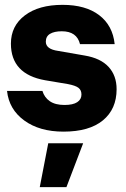

<svg xmlns="http://www.w3.org/2000/svg" viewBox="-20 -531 518 792"><path d="M9 -156H155Q163 -129 185.5 -113.5Q208 -98 246 -98Q281 -98 298.5 -109.5Q316 -121 316 -141Q316 -159 304 -168.5Q292 -178 261 -184L166 -200Q25 -225 25 -351Q25 -424 82.5 -467.5Q140 -511 238 -511Q333 -511 389 -468.5Q445 -426 453 -349H310Q297 -402 235 -402Q204 -402 186.5 -391.5Q169 -381 169 -359Q169 -328 220 -321L329 -302Q395 -291 428 -255Q461 -219 461 -163Q461 -81 404.5 -34.5Q348 12 242 12Q143 12 80 -34Q17 -80 9 -156ZM179 60H323L254 241H144Z"/></svg>

Font: CBA Beacon Sans Extra Bold
Style: Regular
Weight: 800
Designer: Wei Huang
Foundry: Wei Huang
Version: Version 1.002